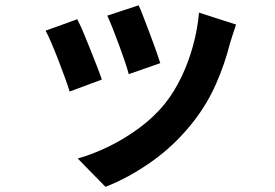

<svg xmlns="http://www.w3.org/2000/svg" viewBox="-20 -614 1040 727"><path d="M504.9 -593.9Q512.5 -578.3 523.7 -548.5Q535 -518.8 547.8 -485.4Q560.6 -452 571 -422.1Q581.4 -392.2 586.9 -374.9L467.4 -333.2Q462.9 -351.6 453 -380.7Q443.1 -409.8 431.1 -442.5Q419.1 -475.2 407.2 -505.3Q395.3 -535.3 386.2 -554.8ZM873.9 -521.1Q865.7 -497.2 860.2 -480Q854.7 -462.9 850.3 -447.8Q831.1 -372 798.1 -296.6Q765 -221.3 713.7 -155.2Q643.9 -65.5 555.5 -3Q467.1 59.5 379.3 93.4L274.3 -13.9Q329.1 -29 390.1 -58.4Q451.1 -87.9 507.9 -129.9Q564.8 -171.9 605.8 -223.4Q639.7 -266.1 666.6 -321.8Q693.4 -377.4 710.8 -440.5Q728.2 -503.6 733.5 -566.2ZM272.7 -541.2Q282.6 -522 295.3 -492.2Q307.9 -462.4 321.1 -429Q334.4 -395.5 346.5 -364.7Q358.6 -333.9 365.6 -312.7L243.8 -267.4Q237.8 -287.2 226.1 -319.3Q214.5 -351.4 200.9 -386.5Q187.3 -421.6 174.5 -451.6Q161.8 -481.5 152.6 -497.8Z"/></svg>

Font: Shanggu Sans SC VF
Style: Regular
Weight: 250
Designer: GuiWonder
Version: Version 1.021